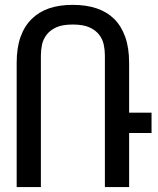

<svg xmlns="http://www.w3.org/2000/svg" viewBox="-20 -762 642 782"><path d="M47.9 -505.9Q47.9 -566.9 63.5 -611.1Q79.1 -655.3 108.9 -684.6Q138.2 -713.4 179.4 -727.8Q220.7 -742.2 276.4 -742.2Q331.1 -742.2 373.3 -728Q415.5 -713.9 445.3 -684.6Q474.6 -655.3 490.2 -611.1Q505.9 -566.9 505.9 -505.9V-303.2H597.2V-220.2H505.9V0H407.2V-536.1Q407.2 -558.1 402.6 -580.1Q397.9 -602.1 383.8 -620.6Q369.6 -639.2 344 -650.6Q318.4 -662.1 276.4 -662.1Q234.4 -662.1 209.2 -650.6Q184.1 -639.2 169.9 -620.6Q155.8 -602.1 151.1 -580.1Q146.5 -558.1 146.5 -536.1V0H47.9Z"/></svg>

Font: Hack
Style: Regular
Weight: 400
Monospace: yes
Designer: Christopher Simpkins
Foundry: Christopher Simpkins
Version: Version 2.019; ttfautohint (v1.4.1) -l 4 -r 80 -G 350 -x 0 -